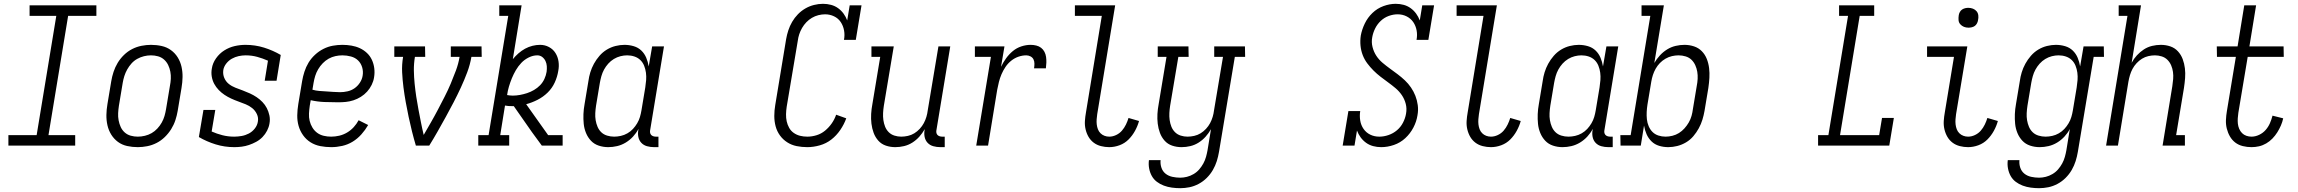

<svg xmlns="http://www.w3.org/2000/svg" viewBox="-20 -763 12040 1006"><path d="M24 0V-55H172L275 -680H135V-735H485V-680H337L234 -55H374V0Z M702 8Q673 8 646 2Q619 -4 598 -19.5Q577 -35 563 -57.5Q549 -80 543 -106.5Q537 -133 537.5 -161Q538 -189 543 -218L563 -338Q567 -362 575 -386.5Q583 -411 596.5 -433.5Q610 -456 629.5 -475Q649 -494 672.5 -506Q696 -518 721.5 -523Q747 -528 771 -528Q800 -528 827 -522Q854 -516 875.5 -500.5Q897 -485 911 -462.5Q925 -440 931 -413.5Q937 -387 936.5 -359Q936 -331 931 -302L911 -182Q907 -158 899 -133.5Q891 -109 877 -86.5Q863 -64 843.5 -45Q824 -26 800.5 -14Q777 -2 751.5 3Q726 8 702 8ZM702 -47Q720 -47 739 -51.5Q758 -56 774.5 -65.5Q791 -75 804.5 -89.5Q818 -104 827.5 -121Q837 -138 842 -155.5Q847 -173 850 -191L870 -311Q874 -331 875 -350Q876 -369 872.5 -387.5Q869 -406 861 -422.5Q853 -439 839.5 -451Q826 -463 808 -468Q790 -473 771 -473Q753 -473 734.5 -468.5Q716 -464 699 -454.5Q682 -445 669 -430.5Q656 -416 646.5 -399Q637 -382 631.5 -364.5Q626 -347 623 -329L603 -209Q600 -189 599 -170Q598 -151 601.5 -132.5Q605 -114 612.5 -97.5Q620 -81 633.5 -69Q647 -57 665 -52Q683 -47 702 -47Z M1208 8Q1157 8 1110 -6.5Q1063 -21 1022 -45L1046 -187H1108L1089 -74Q1116 -62 1145.5 -54.5Q1175 -47 1207 -47Q1226 -47 1246 -50.5Q1266 -54 1284 -63.5Q1302 -73 1315 -89.5Q1328 -106 1331 -125Q1335 -146 1326 -165Q1317 -184 1301.5 -196.5Q1286 -209 1267.5 -216.5Q1249 -224 1229.5 -231Q1210 -238 1191.5 -246.5Q1173 -255 1156.5 -266Q1140 -277 1126 -291.5Q1112 -306 1102.5 -323.5Q1093 -341 1089.5 -362Q1086 -383 1090 -404Q1094 -432 1112 -457.5Q1130 -483 1155.5 -499Q1181 -515 1209.5 -521.5Q1238 -528 1266 -528Q1317 -528 1363.5 -513.5Q1410 -499 1451 -475L1429 -340H1367L1384 -445Q1357 -457 1328 -465Q1299 -473 1267 -473Q1249 -473 1230.5 -469Q1212 -465 1195 -455.5Q1178 -446 1165.5 -430Q1153 -414 1150 -396Q1147 -374 1155 -355Q1163 -336 1178.5 -323.5Q1194 -311 1213.5 -303.5Q1233 -296 1252 -289Q1271 -282 1289.5 -273.5Q1308 -265 1324.5 -254Q1341 -243 1355 -228.5Q1369 -214 1378 -196.5Q1387 -179 1391.5 -158.5Q1396 -138 1392 -116Q1389 -97 1379.5 -78.5Q1370 -60 1355.5 -45Q1341 -30 1322.5 -20Q1304 -10 1285 -3.5Q1266 3 1246.5 5.5Q1227 8 1208 8Z M1716 8Q1686 8 1658 2.5Q1630 -3 1607 -17.5Q1584 -32 1568 -54.5Q1552 -77 1544.5 -103.5Q1537 -130 1537.5 -159Q1538 -188 1543 -218L1563 -338Q1567 -362 1575 -387Q1583 -412 1596.5 -434.5Q1610 -457 1630.5 -476Q1651 -495 1675 -507Q1699 -519 1724 -523.5Q1749 -528 1774 -528Q1798 -528 1821.5 -524Q1845 -520 1865.5 -510.5Q1886 -501 1902.5 -485.5Q1919 -470 1928.5 -449.5Q1938 -429 1941 -405.5Q1944 -382 1940 -358Q1937 -338 1927.5 -318.5Q1918 -299 1903.5 -283Q1889 -267 1870.5 -255.5Q1852 -244 1832 -237.5Q1812 -231 1792 -229Q1772 -227 1752 -227Q1715 -227 1679 -228.5Q1643 -230 1608 -238L1603 -209Q1600 -188 1599 -168Q1598 -148 1602.5 -129.5Q1607 -111 1617 -94.5Q1627 -78 1642 -67Q1657 -56 1676 -51.5Q1695 -47 1715 -47Q1736 -47 1757.5 -52Q1779 -57 1798.5 -68.5Q1818 -80 1833.5 -97Q1849 -114 1859 -133L1909 -108Q1894 -82 1873.5 -59Q1853 -36 1827.5 -20.5Q1802 -5 1773 1.5Q1744 8 1716 8ZM1762 -280Q1781 -280 1801 -284.5Q1821 -289 1837.5 -300.5Q1854 -312 1865.5 -329.5Q1877 -347 1880 -366Q1884 -389 1877.5 -410.5Q1871 -432 1856 -446.5Q1841 -461 1819 -467Q1797 -473 1774 -473Q1756 -473 1737.5 -469Q1719 -465 1702 -455.5Q1685 -446 1671 -431.5Q1657 -417 1647 -400Q1637 -383 1631.5 -365Q1626 -347 1623 -329L1617 -293Q1634 -288 1652.5 -286.5Q1671 -285 1689.5 -284Q1708 -283 1726 -281.5Q1744 -280 1762 -280Z M2159 0Q2148 -37 2138.5 -75Q2129 -113 2121 -151Q2113 -189 2106 -227.5Q2099 -266 2094 -305Q2089 -344 2087 -384Q2085 -424 2092 -465H2046V-520H2207L2208 -465H2154Q2148 -429 2148.5 -394Q2149 -359 2152.5 -324.5Q2156 -290 2161 -256.5Q2166 -223 2172.5 -189.5Q2179 -156 2185.5 -122.5Q2192 -89 2200 -56Q2219 -89 2238 -122Q2257 -155 2274.5 -188.5Q2292 -222 2309.5 -256Q2327 -290 2341.5 -324.5Q2356 -359 2369 -394Q2382 -429 2388 -465H2342V-520H2503L2504 -465H2450Q2443 -424 2428 -384Q2413 -344 2395 -305Q2377 -266 2357 -227.5Q2337 -189 2316 -151Q2295 -113 2273.5 -75Q2252 -37 2229 0Z M2486 0V-55H2540L2643 -680H2596V-735H2713L2667 -453Q2680 -469 2696.5 -483.5Q2713 -498 2731.5 -508Q2750 -518 2770 -523Q2790 -528 2810 -528Q2835 -528 2856.5 -516.5Q2878 -505 2890.5 -485Q2903 -465 2906.5 -440.5Q2910 -416 2905 -391Q2900 -360 2886.5 -330.5Q2873 -301 2849.5 -278Q2826 -255 2796.5 -240Q2767 -225 2737 -217L2852 -55H2928V0H2819L2767 -71L2672 -207H2663Q2653 -207 2644 -207.5Q2635 -208 2626 -210L2601 -55H2648V0ZM2666 -262Q2685 -262 2704 -265.5Q2723 -269 2741.5 -275Q2760 -281 2778 -291.5Q2796 -302 2810 -316.5Q2824 -331 2832.5 -349.5Q2841 -368 2844 -387Q2846 -402 2845 -416.5Q2844 -431 2838 -443.5Q2832 -456 2821 -464.5Q2810 -473 2795 -473Q2773 -473 2750.5 -462Q2728 -451 2711.5 -433.5Q2695 -416 2683 -395.5Q2671 -375 2662 -353Q2653 -331 2646.5 -309Q2640 -287 2637 -265Q2643 -264 2650.5 -263Q2658 -262 2666 -262Z M3167 8Q3141 8 3117 0Q3093 -8 3076.5 -25.5Q3060 -43 3050.5 -66Q3041 -89 3038.5 -114Q3036 -139 3037 -165Q3038 -191 3043 -218L3063 -338Q3066 -361 3073 -384Q3080 -407 3092 -429Q3104 -451 3121 -470.5Q3138 -490 3159.5 -503Q3181 -516 3205 -522Q3229 -528 3252 -528Q3277 -528 3300.5 -521Q3324 -514 3340.5 -498Q3357 -482 3366 -460.5Q3375 -439 3379 -415L3397 -520H3459L3387 -84Q3385 -76 3386 -69Q3387 -62 3391 -57Q3395 -52 3402 -49.5Q3409 -47 3416 -47H3430V8H3407Q3388 8 3370 3Q3352 -2 3340 -15Q3328 -28 3324.5 -46.5Q3321 -65 3325 -84V-87Q3314 -66 3297 -47.5Q3280 -29 3258.5 -16Q3237 -3 3213.5 2.5Q3190 8 3167 8ZM3198 -47Q3215 -47 3233 -51Q3251 -55 3267.5 -64.5Q3284 -74 3296.5 -87.5Q3309 -101 3318.5 -117Q3328 -133 3333 -150Q3338 -167 3341 -185L3361 -305Q3364 -324 3365.5 -343.5Q3367 -363 3364.5 -382Q3362 -401 3355 -418.5Q3348 -436 3335 -448.5Q3322 -461 3304 -467Q3286 -473 3266 -473Q3249 -473 3231 -468.5Q3213 -464 3196.5 -454Q3180 -444 3167 -429.5Q3154 -415 3145 -398.5Q3136 -382 3131 -364Q3126 -346 3123 -329L3103 -209Q3100 -189 3099 -170Q3098 -151 3101 -133Q3104 -115 3111 -98.5Q3118 -82 3130.5 -70Q3143 -58 3161 -52.5Q3179 -47 3198 -47Z M4210 8Q4181 8 4154 2.5Q4127 -3 4104.5 -17.5Q4082 -32 4066.5 -53.5Q4051 -75 4044 -101Q4037 -127 4037 -155.5Q4037 -184 4042 -213L4099 -558Q4103 -581 4110.5 -604Q4118 -627 4130.5 -648.5Q4143 -670 4160.5 -688Q4178 -706 4199.5 -718.5Q4221 -731 4245 -737Q4269 -743 4292 -743Q4314 -743 4334.5 -737.5Q4355 -732 4371.5 -720Q4388 -708 4400 -691.5Q4412 -675 4419 -656L4432 -735H4494L4464 -554H4402Q4407 -579 4402.5 -603.5Q4398 -628 4385 -647.5Q4372 -667 4350 -677.5Q4328 -688 4303 -688Q4286 -688 4268 -683.5Q4250 -679 4234 -669.5Q4218 -660 4205 -646.5Q4192 -633 4182.5 -616.5Q4173 -600 4167.5 -583Q4162 -566 4160 -549L4102 -204Q4099 -184 4098.5 -164.5Q4098 -145 4102 -127Q4106 -109 4115 -93Q4124 -77 4139 -66.5Q4154 -56 4172 -51.5Q4190 -47 4210 -47Q4234 -47 4258.5 -54.5Q4283 -62 4303 -78.5Q4323 -95 4338 -116.5Q4353 -138 4361 -162L4414 -143Q4403 -112 4383 -82.5Q4363 -53 4336 -32Q4309 -11 4275.5 -1.5Q4242 8 4210 8Z M4671 8Q4645 8 4621.5 0Q4598 -8 4582 -26Q4566 -44 4557.5 -67Q4549 -90 4546 -115Q4543 -140 4544.5 -166Q4546 -192 4551 -218L4592 -465H4546V-520H4663L4611 -209Q4608 -190 4607 -171Q4606 -152 4608.5 -134Q4611 -116 4617.5 -99.5Q4624 -83 4636.5 -70.5Q4649 -58 4666.5 -52.5Q4684 -47 4702 -47Q4719 -47 4737 -51Q4755 -55 4770.5 -64.5Q4786 -74 4799 -88Q4812 -102 4820.5 -118Q4829 -134 4834 -151Q4839 -168 4841 -185L4897 -520H4959L4887 -84Q4885 -76 4886 -69Q4887 -62 4891 -57Q4895 -52 4902 -49.5Q4909 -47 4916 -47H4930V8H4907Q4888 8 4870 3Q4852 -2 4840 -15Q4828 -28 4824.5 -46.5Q4821 -65 4825 -84V-86Q4813 -65 4797 -47Q4781 -29 4760.5 -16Q4740 -3 4717 2.5Q4694 8 4671 8Z M5095 0 5172 -465H5088V-520H5243L5225 -413Q5236 -436 5251.5 -457.5Q5267 -479 5287 -495.5Q5307 -512 5331.5 -520Q5356 -528 5380 -528Q5395 -528 5409.5 -524.5Q5424 -521 5435 -512.5Q5446 -504 5452.5 -491.5Q5459 -479 5461 -464.5Q5463 -450 5462.5 -435Q5462 -420 5460 -405H5398Q5400 -417 5400 -429.5Q5400 -442 5395 -452Q5390 -462 5379.5 -467.5Q5369 -473 5357 -473Q5337 -473 5316.5 -466Q5296 -459 5278.5 -445Q5261 -431 5248.5 -412.5Q5236 -394 5227.5 -374Q5219 -354 5214 -334Q5209 -314 5205 -293L5157 0Z M5792 8Q5770 8 5748.5 2.5Q5727 -3 5710.5 -15.5Q5694 -28 5683.5 -46Q5673 -64 5668 -85.5Q5663 -107 5664.5 -129.5Q5666 -152 5670 -174L5753 -680H5612V-735H5823L5729 -165Q5727 -152 5726 -138Q5725 -124 5726.5 -111Q5728 -98 5732.5 -86Q5737 -74 5746 -65Q5755 -56 5767 -51.5Q5779 -47 5792 -47Q5810 -47 5828 -55.5Q5846 -64 5858.5 -78.5Q5871 -93 5879.5 -110.5Q5888 -128 5893 -145L5948 -129Q5941 -103 5927 -77.5Q5913 -52 5893 -32Q5873 -12 5846 -2Q5819 8 5792 8Z M6164 223Q6142 223 6120 220Q6098 217 6078 209.5Q6058 202 6041.5 189.5Q6025 177 6015 159Q6005 141 6001 119.5Q5997 98 6000 76H6061Q6059 97 6065.5 116Q6072 135 6087 147Q6102 159 6122.5 163.5Q6143 168 6164 168Q6181 168 6199 163.5Q6217 159 6234 149Q6251 139 6263.5 124.5Q6276 110 6285 93.5Q6294 77 6299 59Q6304 41 6307 24L6325 -86Q6313 -65 6297 -47Q6281 -29 6260.5 -16Q6240 -3 6217 2.5Q6194 8 6171 8Q6145 8 6121.5 0Q6098 -8 6082 -26Q6066 -44 6057.5 -67Q6049 -90 6046 -115Q6043 -140 6044.5 -166Q6046 -192 6051 -218L6092 -465H6046V-520H6207L6208 -465H6154L6111 -209Q6108 -190 6107 -171Q6106 -152 6108.5 -134Q6111 -116 6117.5 -99.5Q6124 -83 6136.5 -70.5Q6149 -58 6166.5 -52.5Q6184 -47 6202 -47Q6219 -47 6237 -51Q6255 -55 6270.5 -64.5Q6286 -74 6299 -88Q6312 -102 6320.5 -118Q6329 -134 6334 -151Q6339 -168 6341 -185L6388 -465H6342V-520H6503L6504 -465H6450L6367 33Q6363 57 6355.5 81Q6348 105 6335 127.5Q6322 150 6303 169Q6284 188 6260.5 200.5Q6237 213 6212.5 218Q6188 223 6164 223Z M7217 8Q7195 8 7174.5 2.5Q7154 -3 7137.5 -15Q7121 -27 7109 -43.5Q7097 -60 7090 -79L7077 0H7015L7045 -181H7107Q7103 -156 7107 -131.5Q7111 -107 7124.5 -87.5Q7138 -68 7159.5 -57.5Q7181 -47 7207 -47Q7231 -47 7255.5 -55.5Q7280 -64 7299.5 -80.5Q7319 -97 7331 -120Q7343 -143 7347 -167Q7352 -194 7345.5 -219Q7339 -244 7325 -264.5Q7311 -285 7292 -301Q7273 -317 7253 -331.5Q7233 -346 7213.5 -361Q7194 -376 7176.5 -393.5Q7159 -411 7144 -431Q7129 -451 7120 -474.5Q7111 -498 7108.5 -524Q7106 -550 7110 -577Q7116 -609 7131 -640Q7146 -671 7171 -695Q7196 -719 7228.5 -731Q7261 -743 7293 -743Q7315 -743 7335 -737.5Q7355 -732 7371.5 -720Q7388 -708 7400 -691.5Q7412 -675 7419 -656L7432 -735H7494L7464 -554H7402Q7407 -579 7402.5 -603.5Q7398 -628 7385 -647Q7372 -666 7350.5 -677Q7329 -688 7303 -688Q7280 -688 7256.5 -679.5Q7233 -671 7214.5 -653.5Q7196 -636 7185 -613.5Q7174 -591 7170 -568Q7165 -542 7171.5 -516.5Q7178 -491 7191.5 -470.5Q7205 -450 7224 -434Q7243 -418 7263 -403.5Q7283 -389 7303 -374Q7323 -359 7341 -342Q7359 -325 7373 -304.5Q7387 -284 7396 -261Q7405 -238 7408.5 -212Q7412 -186 7407 -159Q7402 -126 7385.5 -94.5Q7369 -63 7343 -39Q7317 -15 7283.5 -3.5Q7250 8 7217 8Z M7792 8Q7770 8 7748.5 2.5Q7727 -3 7710.5 -15.5Q7694 -28 7683.5 -46Q7673 -64 7668 -85.5Q7663 -107 7664.5 -129.5Q7666 -152 7670 -174L7753 -680H7612V-735H7823L7729 -165Q7727 -152 7726 -138Q7725 -124 7726.5 -111Q7728 -98 7732.5 -86Q7737 -74 7746 -65Q7755 -56 7767 -51.5Q7779 -47 7792 -47Q7810 -47 7828 -55.5Q7846 -64 7858.5 -78.5Q7871 -93 7879.5 -110.5Q7888 -128 7893 -145L7948 -129Q7941 -103 7927 -77.5Q7913 -52 7893 -32Q7873 -12 7846 -2Q7819 8 7792 8Z M8167 8Q8141 8 8117 0Q8093 -8 8076.5 -25.5Q8060 -43 8050.5 -66Q8041 -89 8038.5 -114Q8036 -139 8037 -165Q8038 -191 8043 -218L8063 -338Q8066 -361 8073 -384Q8080 -407 8092 -429Q8104 -451 8121 -470.5Q8138 -490 8159.5 -503Q8181 -516 8205 -522Q8229 -528 8252 -528Q8277 -528 8300.5 -521Q8324 -514 8340.5 -498Q8357 -482 8366 -460.5Q8375 -439 8379 -415L8397 -520H8459L8387 -84Q8385 -76 8386 -69Q8387 -62 8391 -57Q8395 -52 8402 -49.5Q8409 -47 8416 -47H8430V8H8407Q8388 8 8370 3Q8352 -2 8340 -15Q8328 -28 8324.5 -46.5Q8321 -65 8325 -84V-87Q8314 -66 8297 -47.5Q8280 -29 8258.5 -16Q8237 -3 8213.5 2.5Q8190 8 8167 8ZM8198 -47Q8215 -47 8233 -51Q8251 -55 8267.5 -64.5Q8284 -74 8296.5 -87.5Q8309 -101 8318.5 -117Q8328 -133 8333 -150Q8338 -167 8341 -185L8361 -305Q8364 -324 8365.5 -343.5Q8367 -363 8364.5 -382Q8362 -401 8355 -418.5Q8348 -436 8335 -448.5Q8322 -461 8304 -467Q8286 -473 8266 -473Q8249 -473 8231 -468.5Q8213 -464 8196.5 -454Q8180 -444 8167 -429.5Q8154 -415 8145 -398.5Q8136 -382 8131 -364Q8126 -346 8123 -329L8103 -209Q8100 -189 8099 -170Q8098 -151 8101 -133Q8104 -115 8111 -98.5Q8118 -82 8130.5 -70Q8143 -58 8161 -52.5Q8179 -47 8198 -47Z M8721 8Q8696 8 8673 1Q8650 -6 8633.5 -22Q8617 -38 8607.5 -59.5Q8598 -81 8594 -105L8577 0H8471L8470 -55H8524L8627 -680H8581V-735H8698L8648 -433Q8660 -454 8677 -472.5Q8694 -491 8715 -504Q8736 -517 8759.5 -522.5Q8783 -528 8806 -528Q8832 -528 8856 -520Q8880 -512 8897 -494.5Q8914 -477 8923 -454Q8932 -431 8935 -406Q8938 -381 8936.5 -355Q8935 -329 8931 -302L8911 -182Q8907 -159 8900 -136Q8893 -113 8881 -91Q8869 -69 8852.5 -49.5Q8836 -30 8814 -17Q8792 -4 8768 2Q8744 8 8721 8ZM8707 -47Q8724 -47 8742.5 -51.5Q8761 -56 8777 -66Q8793 -76 8806 -90.5Q8819 -105 8828.5 -121.5Q8838 -138 8843 -156Q8848 -174 8850 -191L8870 -311Q8874 -331 8875 -350Q8876 -369 8873 -387Q8870 -405 8862.5 -421.5Q8855 -438 8842.5 -450Q8830 -462 8812 -467.5Q8794 -473 8775 -473Q8758 -473 8740.5 -469Q8723 -465 8706.5 -455.5Q8690 -446 8677 -432.5Q8664 -419 8655 -403Q8646 -387 8640.5 -370Q8635 -353 8632 -335L8612 -215Q8609 -196 8608 -176.5Q8607 -157 8609 -138Q8611 -119 8618.5 -101.5Q8626 -84 8638.5 -71.5Q8651 -59 8669 -53Q8687 -47 8707 -47Z M9506 0V-55H9560L9663 -680H9616V-735H9800V-680H9724L9621 -55H9826L9841 -145H9903L9879 0Z M10292 8Q10270 8 10248.5 2.5Q10227 -3 10210.5 -15.5Q10194 -28 10183.5 -46Q10173 -64 10168 -85.5Q10163 -107 10164.5 -129.5Q10166 -152 10170 -174L10218 -465H10077V-520H10288L10229 -165Q10227 -152 10226 -138Q10225 -124 10226.5 -111Q10228 -98 10232.5 -86Q10237 -74 10246 -65Q10255 -56 10267 -51.5Q10279 -47 10292 -47Q10310 -47 10328 -55.5Q10346 -64 10358.5 -78.5Q10371 -93 10379.5 -110.5Q10388 -128 10393 -145L10448 -129Q10441 -103 10427 -77.5Q10413 -52 10393 -32Q10373 -12 10346 -2Q10319 8 10292 8ZM10294 -618Q10281 -618 10270 -622.5Q10259 -627 10251 -636Q10243 -645 10242 -657.5Q10241 -670 10243 -683Q10244 -691 10248.5 -699.5Q10253 -708 10260.5 -713Q10268 -718 10276.5 -720Q10285 -722 10293 -722Q10306 -722 10317.5 -717.5Q10329 -713 10336.5 -704Q10344 -695 10345.5 -682.5Q10347 -670 10344 -657Q10343 -649 10338.5 -640.5Q10334 -632 10327 -627Q10320 -622 10311 -620Q10302 -618 10294 -618Z M10664 223Q10642 223 10620 220Q10598 217 10578 209.5Q10558 202 10541.5 189.5Q10525 177 10515 159Q10505 141 10501 119.5Q10497 98 10500 76H10561Q10559 97 10565.5 116Q10572 135 10587 147Q10602 159 10622.5 163.5Q10643 168 10664 168Q10681 168 10699 163.5Q10717 159 10734 149Q10751 139 10763.5 124.5Q10776 110 10785 93.5Q10794 77 10799 59Q10804 41 10807 24L10825 -87Q10814 -66 10797 -47.5Q10780 -29 10758.5 -16Q10737 -3 10713.5 2.5Q10690 8 10667 8Q10641 8 10617 0Q10593 -8 10576.5 -25.5Q10560 -43 10550.5 -66Q10541 -89 10538.5 -114Q10536 -139 10537 -165Q10538 -191 10543 -218L10563 -338Q10566 -361 10573 -384Q10580 -407 10592 -429Q10604 -451 10621 -470.5Q10638 -490 10659.5 -503Q10681 -516 10705 -522Q10729 -528 10752 -528Q10777 -528 10800.5 -521Q10824 -514 10840.5 -498Q10857 -482 10866 -460.5Q10875 -439 10879 -415L10897 -520H11003L11004 -465H10950L10867 33Q10863 57 10855.5 81Q10848 105 10835 127.5Q10822 150 10803 169Q10784 188 10760.5 200.5Q10737 213 10712.5 218Q10688 223 10664 223ZM10698 -47Q10715 -47 10733 -51Q10751 -55 10767.5 -64.5Q10784 -74 10796.5 -87.5Q10809 -101 10818.5 -117Q10828 -133 10833 -150Q10838 -167 10841 -185L10861 -305Q10864 -324 10865.5 -343.5Q10867 -363 10864.5 -382Q10862 -401 10855 -418.5Q10848 -436 10835 -448.5Q10822 -461 10804 -467Q10786 -473 10766 -473Q10749 -473 10731 -468.5Q10713 -464 10696.5 -454Q10680 -444 10667 -429.5Q10654 -415 10645 -398.5Q10636 -382 10631 -364Q10626 -346 10623 -329L10603 -209Q10600 -189 10599 -170Q10598 -151 10601 -133Q10604 -115 10611 -98.5Q10618 -82 10630.5 -70Q10643 -58 10661 -52.5Q10679 -47 10698 -47Z M11015 0 11127 -680H11081V-735H11198L11149 -434Q11160 -455 11176.5 -473Q11193 -491 11213 -504Q11233 -517 11256 -522.5Q11279 -528 11302 -528Q11328 -528 11351.5 -520Q11375 -512 11391.5 -494Q11408 -476 11416.5 -453Q11425 -430 11428 -405Q11431 -380 11429 -354Q11427 -328 11423 -302L11382 -55H11428V0H11311L11362 -311Q11365 -330 11366.5 -349Q11368 -368 11365.5 -386Q11363 -404 11356 -420.5Q11349 -437 11336.5 -449.5Q11324 -462 11306.5 -467.5Q11289 -473 11271 -473Q11254 -473 11236.5 -469Q11219 -465 11203.5 -455.5Q11188 -446 11175 -432Q11162 -418 11153.5 -402Q11145 -386 11140 -369Q11135 -352 11132 -335L11077 0Z M11777 8Q11754 8 11731.5 2.5Q11709 -3 11692 -16Q11675 -29 11664 -48Q11653 -67 11647.5 -89Q11642 -111 11643 -134.5Q11644 -158 11648 -181L11695 -465H11596L11595 -520H11704L11739 -735H11801L11766 -520H11945L11946 -465H11757L11708 -172Q11706 -158 11705 -143.5Q11704 -129 11705.5 -115Q11707 -101 11712.5 -88Q11718 -75 11727.5 -65.5Q11737 -56 11750 -51.5Q11763 -47 11777 -47Q11797 -47 11817 -56.5Q11837 -66 11851 -82Q11865 -98 11873.5 -117.5Q11882 -137 11887 -157L11943 -143Q11939 -124 11931 -105.5Q11923 -87 11912 -69.5Q11901 -52 11886.5 -37Q11872 -22 11854 -11.5Q11836 -1 11816.5 3.5Q11797 8 11777 8Z"/></svg>

Font: Iosevka Curly Slab Light
Style: Italic
Weight: 300
Italic angle: -9°
Monospace: yes
Designer: Belleve Invis
Foundry: Belleve Invis
Version: Version 22.1.2; ttfautohint (v1.8.4)